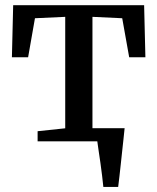

<svg xmlns="http://www.w3.org/2000/svg" viewBox="-20 -558 621 758"><path d="M388 180Q386 159.5 383 135Q380 110.5 376.5 85.5Q373 60.5 369.5 38Q366 15.5 364 -1L325.5 -52H472Q470 -32 467.5 -8.8Q465 14.5 462.2 40Q459.5 65.5 456.8 90.5Q454 115.5 451.5 138.5Q449 161.5 446.5 180ZM128.5 0V-40L237.5 -51.5V-491.5L118 -486L91 -332H27L32 -537.5H549L554 -332H490L462.5 -486L345 -491.5V-51.5L455.5 -40V0Z"/></svg>

Font: Merriweather 60pt Medium
Style: Regular
Weight: 500
Version: Version 2.100